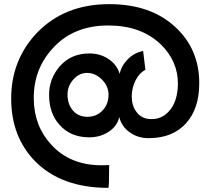

<svg xmlns="http://www.w3.org/2000/svg" viewBox="-20 -644 1016 927"><path d="M701 23Q647 24 606.5 -5Q566 -34 556 -79Q546 -35 505 -8Q464 19 411 19Q319 19 266 -43Q217 -98 217 -186Q217 -263 267 -322Q322 -386 411 -386Q466 -386 507 -357Q545 -330 558 -287Q565 -325 596 -357Q627 -389 671 -398L682 -307Q653 -292 635 -257Q617 -222 616 -181Q616 -134 638 -105Q662 -70 708 -69Q759 -67 795 -106Q837 -151 839 -237Q840 -349 755 -431Q660 -521 503 -521Q333 -521 233 -409Q142 -309 143 -168Q144 -36 227 54Q318 154 471 154Q495 154 507 153Q507 263 503 263Q275 263 148 133Q34 15 34 -168Q34 -353 156 -483Q290 -624 507 -624Q709 -624 828 -512Q942 -406 942 -242Q942 -119 878 -48.5Q814 22 701 23ZM504 -187Q504 -228 472 -260Q440 -292 400 -292Q363 -292 335 -261Q306 -229 306 -188Q306 -140 332.5 -110Q359 -80 402 -80Q445 -80 474.5 -110Q504 -140 504 -187Z"/></svg>

Font: GFS Neohellenic Rg
Style: Bold
Weight: 700
Designer: Designed by Takis Katsoulidis and George D. Matthiopoulos.
Foundry: Designed by Takis Katsoulidis and George D. Matthiopoulos.
Version: Version 1.0